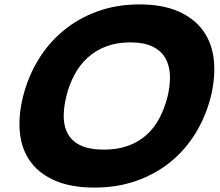

<svg xmlns="http://www.w3.org/2000/svg" viewBox="-20 -840 999 870"><path d="M935 -401Q912 -311 865.5 -235.5Q819 -160 751.5 -105.5Q684 -51 597.5 -20.5Q511 10 408 10Q304 10 232 -20.5Q160 -51 119.5 -105.5Q79 -160 70.5 -235.5Q62 -311 84 -401Q106 -490 152 -566.5Q198 -643 265.5 -699.5Q333 -756 420.5 -788Q508 -820 612 -820Q717 -820 789 -788Q861 -756 901 -700Q941 -644 949 -567.5Q957 -491 935 -401ZM739 -401Q752 -455 750 -500Q748 -545 728.5 -578Q709 -611 670 -629.5Q631 -648 570 -648Q510 -648 462 -630Q414 -612 378 -579.5Q342 -547 317.5 -501.5Q293 -456 280 -401Q267 -347 269 -303Q271 -259 291 -227.5Q311 -196 350 -179Q389 -162 450 -162Q511 -162 559 -179Q607 -196 642.5 -227.5Q678 -259 701.5 -303Q725 -347 739 -401Z"/></svg>

Font: TypoPRO Sinkin Sans
Style: 800 Black Italic
Weight: 900
Italic angle: -112°
Designer: Keith Bates
Foundry: K-Type
Version: Sinkin Sans (version 1.0)  by Keith Bates   •   © 2014   www